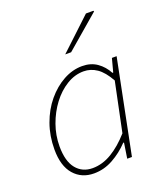

<svg xmlns="http://www.w3.org/2000/svg" viewBox="-135 -813 794 918"><g transform="rotate(-20 262.0 -354.0)"><path d="M186 12Q123 12 84.5 -32Q46 -76 46 -160Q46 -229 67.5 -289Q89 -349 126.5 -394Q164 -439 210.5 -464.5Q257 -490 306 -490Q350 -490 381.5 -468Q413 -446 432 -410H436L454 -478H478L382 0H358L370 -78H366Q329 -39 283 -13.5Q237 12 186 12ZM188 -14Q238 -14 285.5 -42.5Q333 -71 378 -122L430 -372Q402 -422 371 -443Q340 -464 304 -464Q259 -464 217.5 -438.5Q176 -413 144 -370.5Q112 -328 93 -275Q74 -222 74 -166Q74 -90 105 -52Q136 -14 188 -14ZM250 -570 410 -720H448L450 -716L280 -570Z"/></g></svg>

Font: Source Sans 3 VF
Style: Italic
Weight: 200
Italic angle: -11°
Designer: Paul D. Hunt
Foundry: Adobe Systems Incorporated
Version: Version 3.042;hotconv 1.0.118;makeotfexe 2.5.65603